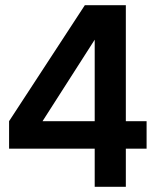

<svg xmlns="http://www.w3.org/2000/svg" viewBox="-20 -720 605 740"><path d="M15 -253 307 -700H465V-253H545V-147H465V0H345V-147H15ZM345 -253V-567L144 -253Z"/></svg>

Font: PT Root UI Bold
Style: Regular
Weight: 700
Designer: Vitaly Kuzmin
Foundry: ParaType Ltd.
Version: Version 2.000G